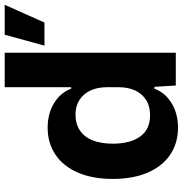

<svg xmlns="http://www.w3.org/2000/svg" viewBox="0 -769 778 818"><g transform="rotate(-90 389.0 -360.0)"><path d="M35.7 -268.3Q35.7 -354.6 62.7 -417.1Q89.7 -479.6 139.2 -512.8Q188.7 -546 254.1 -546Q314 -546 358.7 -518.6Q403.4 -491.3 420.1 -445.9H426.4V-729H573.4V0H433.7L428.1 -91H420.1Q403.4 -45.6 358.7 -18.1Q314 9.4 254.1 9.4Q188.7 9.4 139.2 -23.8Q89.7 -57 62.7 -119.6Q35.7 -182.3 35.7 -268.3ZM426.4 -241.9V-295Q426.4 -333.4 412.4 -363.6Q398.3 -393.7 372.1 -410.5Q345.9 -427.3 310.7 -427.3Q269.7 -427.3 241.5 -408Q213.3 -388.7 199.6 -353.2Q185.9 -317.7 185.9 -268.3Q185.9 -193.6 216.5 -151.6Q247.1 -109.6 307.1 -109.6Q345.9 -109.6 372.4 -126.7Q399 -143.9 412.7 -173.6Q426.4 -203.4 426.4 -241.9ZM650.1 -729H777.6L701.9 -559.6H603.6Z"/></g></svg>

Font: Mona Sans VF XLt
Style: Regular
Weight: 200
Designer: Deni Anggara
Foundry: GitHub
Version: Version 2.000;Glyphs 3.2.3 (3260)